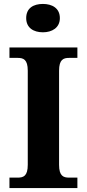

<svg xmlns="http://www.w3.org/2000/svg" viewBox="-20 -955 441 975"><path d="M198 -791C244 -791 284 -814 284 -863C284 -914 244 -935 198 -935C150 -935 113 -914 113 -863C113 -814 150 -791 198 -791ZM28 0H373V-53H331C302 -53 280 -61 280 -118V-596C280 -653 302 -661 331 -661H373V-714H28V-661H70C99 -661 121 -653 121 -596V-118C121 -61 99 -53 70 -53H28Z"/></svg>

Font: Noto Serif Test
Style: Bold
Weight: 700
Version: Version 1.000